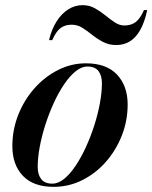

<svg xmlns="http://www.w3.org/2000/svg" viewBox="-20 -716 592 746"><path d="M188.5 10Q109.5 10 68.8 -33Q28 -76 28 -148Q28 -212 51 -270Q74 -328 114 -373Q154 -418 205.5 -444Q257 -470 314 -470Q393.5 -470 434.8 -426Q476 -382 476 -310Q476 -246.5 453.2 -189Q430.5 -131.5 390.8 -86.5Q351 -41.5 299 -15.8Q247 10 188.5 10ZM183 -2.5Q206.5 -2.5 229.5 -21.2Q252.5 -40 274 -72.2Q295.5 -104.5 314 -145Q332.5 -185.5 346.5 -229.2Q360.5 -273 368.2 -315.2Q376 -357.5 376 -392.5Q376 -422.5 362.5 -440Q349 -457.5 319.5 -457.5Q296.5 -457.5 273.2 -438.5Q250 -419.5 228.5 -387.5Q207 -355.5 188.5 -315Q170 -274.5 156 -230.5Q142 -186.5 134.2 -144.5Q126.5 -102.5 126.5 -67.5Q126.5 -37.5 140.2 -20Q154 -2.5 183 -2.5ZM432 -541Q403 -541 380.2 -553Q357.5 -565 338.2 -580.5Q319 -596 300 -608Q281 -620 258.5 -620Q232.5 -620 215 -606.8Q197.5 -593.5 183 -560H170.5Q180.5 -602.5 200 -633Q219.5 -663.5 245.5 -679.8Q271.5 -696 300.5 -696Q327 -696 348.5 -684Q370 -672 389 -656.5Q408 -641 426 -629Q444 -617 463.5 -617Q490 -617 507.5 -630.5Q525 -644 539.5 -677H552Q542 -630 525 -599.8Q508 -569.5 484.5 -555.2Q461 -541 432 -541Z"/></svg>

Font: Bodoni Moda 18pt SemiBold
Style: Italic
Weight: 600
Italic angle: -13°
Designer: Owen Earl
Foundry: indestructible type
Version: Version 2.005